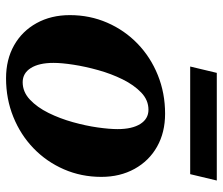

<svg xmlns="http://www.w3.org/2000/svg" viewBox="-71 -651 737 635"><g transform="rotate(90 297.5 -333.5)"><path d="M239 15Q177 15 130 -11.5Q83 -38 56.5 -86Q30 -134 30 -196Q30 -262 55 -319.5Q80 -377 124.5 -420Q169 -463 228.5 -487Q288 -511 356 -511Q418 -511 465 -484.5Q512 -458 538.5 -410Q565 -362 565 -300Q565 -234 540 -176.5Q515 -119 470.5 -76Q426 -33 366.5 -9Q307 15 239 15ZM252 -40Q284 -40 309.5 -64Q335 -88 353.5 -125.5Q372 -163 384 -206Q396 -249 401.5 -288Q407 -327 407 -354Q407 -402 390 -429Q373 -456 343 -456Q311 -456 286 -432Q261 -408 242.5 -370.5Q224 -333 212 -290Q200 -247 194 -208Q188 -169 188 -142Q188 -94 205 -67Q222 -40 252 -40ZM200 -594 221 -682H577L556 -594Z"/></g></svg>

Font: Platypi
Style: Bold Italic
Weight: 700
Italic angle: -13°
Designer: David Sargent
Foundry: Bolt Cutter Type
Version: Version 1.200; ttfautohint (v1.8.4.7-5d5b)